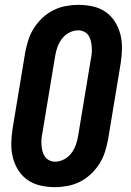

<svg xmlns="http://www.w3.org/2000/svg" viewBox="-20 -763 540 791"><path d="M206 8Q176 8 147 1.5Q118 -5 94.5 -21Q71 -37 55.5 -61.5Q40 -86 33 -114Q26 -142 26.5 -172.5Q27 -203 32 -234L84 -548Q89 -574 97 -599Q105 -624 120 -647.5Q135 -671 155.5 -690Q176 -709 200 -721Q224 -733 250.5 -738Q277 -743 303 -743Q333 -743 362.5 -736.5Q392 -730 415 -714Q438 -698 453.5 -673.5Q469 -649 476 -621Q483 -593 482.5 -562.5Q482 -532 477 -501L425 -187Q420 -161 412 -136Q404 -111 389 -87.5Q374 -64 353.5 -45Q333 -26 309 -14Q285 -2 258.5 3Q232 8 206 8ZM207 -97Q226 -97 244 -106.5Q262 -116 274 -132Q286 -148 292.5 -166.5Q299 -185 302 -204L354 -518Q357 -531 358 -544Q359 -557 358 -570Q357 -583 354 -595Q351 -607 344.5 -617Q338 -627 326.5 -632.5Q315 -638 302 -638Q283 -638 265 -628.5Q247 -619 235 -603Q223 -587 216.5 -568.5Q210 -550 207 -531L155 -217Q152 -204 151 -191Q150 -178 151 -165Q152 -152 155 -140Q158 -128 165 -118Q172 -108 183 -102.5Q194 -97 207 -97Z"/></svg>

Font: Iosevka Extrabold
Style: Italic
Weight: 800
Italic angle: -9°
Monospace: yes
Designer: Belleve Invis
Foundry: Belleve Invis
Version: Version 32.5.0; ttfautohint (v1.8.4)